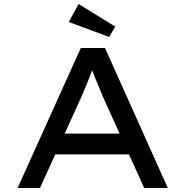

<svg xmlns="http://www.w3.org/2000/svg" viewBox="-20 -940 927 960"><path d="M68 0 384 -700H505L819 0H701L493 -460Q487 -475 478 -496.5Q469 -518 459.5 -541Q450 -564 441.5 -587Q433 -610 427 -628L456 -629Q448 -608 439.5 -585Q431 -562 422 -539.5Q413 -517 404 -496Q395 -475 387 -456L180 0ZM206 -168 248 -272H628L656 -168ZM526 -755 324 -830 373 -920 556 -807Z"/></svg>

Font: Lexend Mega
Style: Regular
Weight: 400
Designer: Bonnie Shaver-Troup, Thomas Jockin
Foundry: Lexend
Version: Version 1.007